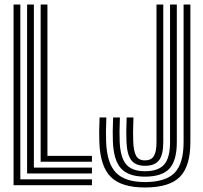

<svg xmlns="http://www.w3.org/2000/svg" viewBox="-20 -820 898 850"><path d="M40 0V-800H70V-26H387V0ZM100 -52V-800H130V-78H387V-52ZM160 -104V-800H190V-130H387V-104ZM621.8 10Q517.2 10 470.4 -36.8Q423.5 -83.5 419.8 -191Q419 -212 419.1 -237.2Q419.2 -262.5 420.8 -300H450.8Q449.2 -261.8 449.1 -237Q449 -212.2 449.8 -192Q453.5 -96 494 -55Q534.5 -14 621.8 -14Q713.5 -14 753.1 -55.1Q792.8 -96.2 792.8 -191V-800H822.8V-191Q822.8 -83.5 776.1 -36.8Q729.5 10 621.8 10ZM621.8 -38Q549.2 -38 516.1 -74Q483 -110 479.8 -193Q479 -212.5 479.1 -237.1Q479.2 -261.8 480.8 -300H510.8Q509.2 -264 509.1 -239.1Q509 -214.2 509.8 -194Q512.5 -123.2 538.4 -92.6Q564.2 -62 621.8 -62Q681.2 -62 707 -91.9Q732.8 -121.8 732.8 -191V-800H762.8V-191Q762.8 -109 730 -73.5Q697.2 -38 621.8 -38ZM621.8 -86Q579 -86 560.4 -111.9Q541.8 -137.8 539.8 -195Q539 -216.5 539.1 -239.8Q539.2 -263 540.8 -300H570.8Q569 -255.2 569.1 -235Q569.2 -214.8 569.8 -195Q571 -153.5 581.8 -131.8Q592.5 -110 621.8 -110Q649.2 -110 661 -128.9Q672.8 -147.8 672.8 -191V-800H702.8V-191Q702.8 -134.8 683.9 -110.4Q665 -86 621.8 -86Z"/></svg>

Font: Big Shoulders Inline Display Black
Style: Regular
Weight: 900
Designer: Patric King
Foundry: XO Type Co
Version: Version 1.000